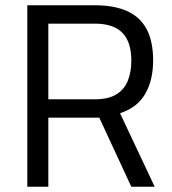

<svg xmlns="http://www.w3.org/2000/svg" viewBox="-20 -711 656 731"><path d="M84 0V-691H341Q414 -691 463.5 -669Q513 -647 538 -600.5Q563 -554 563 -481Q563 -405 532.5 -353Q502 -301 437 -280L569 0H480L358 -263H164V0ZM164 -333H342Q393 -333 423.5 -352Q454 -371 467 -404.5Q480 -438 480 -480Q480 -551 446 -586Q412 -621 341 -621H164Z"/></svg>

Font: Cairo
Style: Regular
Weight: 400
Designer: Mohamed Gaber, Accademia di Belle Arti di Urbino
Foundry: Kief Type Foundry, Accademia di Belle Arti di Urbino
Version: Version 3.120